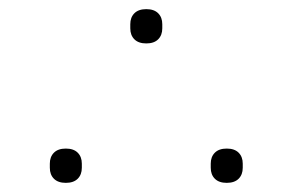

<svg xmlns="http://www.w3.org/2000/svg" viewBox="-20 -393 640 420"><path d="M124 7Q107 7 98 -2Q89 -11 89 -26V-35Q89 -50 98 -59Q107 -68 124 -68Q141 -68 150 -59Q159 -50 159 -35V-26Q159 -11 150 -2Q141 7 124 7ZM300 -298Q283 -298 274 -307Q265 -316 265 -331V-340Q265 -355 274 -364Q283 -373 300 -373Q317 -373 326 -364Q335 -355 335 -340V-331Q335 -316 326 -307Q317 -298 300 -298ZM476 7Q459 7 450 -2Q441 -11 441 -26V-35Q441 -50 450 -59Q459 -68 476 -68Q493 -68 502 -59Q511 -50 511 -35V-26Q511 -11 502 -2Q493 7 476 7Z"/></svg>

Font: IBM Plex Sans Arabic ExtLt
Style: Regular
Weight: 200
Designer: Mike Abbink, Paul van der Laan, Pieter van Rosmalen, Wael Morcos, Khajak Apelian
Foundry: Bold Monday
Version: Version 1.2